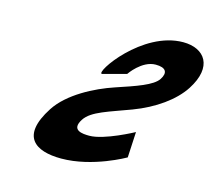

<svg xmlns="http://www.w3.org/2000/svg" viewBox="-118 -983 1260 1140"><g transform="rotate(15 512.5 -412.5)"><path d="M872.6 -840C1005.6 -840 1078.1 -742 978.4 -588C922.7 -502 814.8 -425 684 -376C554.3 -327 448.8 -300 410 -240C360.1 -163 435.5 -159 476.5 -159C568.5 -159 738.7 -252 738.7 -252L730.4 -94C730.4 -94 542.8 15 349.8 15C188.8 15 83.5 -54 211.1 -251C281 -359 432.6 -437 549.8 -476C669.7 -516 769.1 -549 798.9 -595C828 -640 812.8 -669 748.8 -669C663.8 -669 599 -572 599 -572L453.7 -533C413.7 -533 621.3 -840 872.6 -840Z"/></g></svg>

Font: Hussar
Style: BdWodka
Weight: 700
Foundry: Cannot Into Space Fonts
Version: Version 2.00